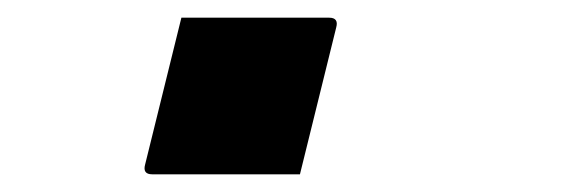

<svg xmlns="http://www.w3.org/2000/svg" viewBox="-20 -188 640 217"><path d="M319 9H152Q141 9 144 -2L185 -168H352Q363 -168 360 -157Z"/></svg>

Font: Recursive Mn Lnr St SmB
Style: Italic
Weight: 600
Italic angle: -15°
Monospace: yes
Version: Version 1.079;hotconv 1.0.112;makeotfexe 2.5.65598; ttfautoh